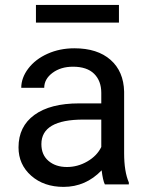

<svg xmlns="http://www.w3.org/2000/svg" viewBox="-20 -729 584 759"><path d="M394.5 0Q386.7 -15.6 381.8 -55.7Q318.8 9.8 231.4 9.8Q153.3 9.8 103.3 -34.4Q53.2 -78.6 53.2 -146.5Q53.2 -229 116 -274.7Q178.7 -320.3 292.5 -320.3H380.4V-361.8Q380.4 -409.2 352.1 -437.3Q323.7 -465.3 268.6 -465.3Q220.2 -465.3 187.5 -440.9Q154.8 -416.5 154.8 -381.8H64Q64 -421.4 92 -458.3Q120.1 -495.1 168.2 -516.6Q216.3 -538.1 273.9 -538.1Q365.2 -538.1 417 -492.4Q468.8 -446.8 470.7 -366.7V-123.5Q470.7 -50.8 489.3 -7.8V0ZM244.6 -68.8Q287.1 -68.8 325.2 -90.8Q363.3 -112.8 380.4 -147.9V-256.3H309.6Q143.6 -256.3 143.6 -159.2Q143.6 -116.7 171.9 -92.8Q200.2 -68.8 244.6 -68.8ZM450.2 -639.6H122.1V-709.5H450.2Z"/></svg>

Font: SteelSelectRoboto
Style: Roboto-Regular
Weight: 400
Designer: Google
Version: Version 2.137; 2017